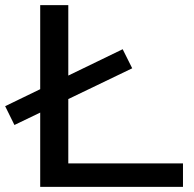

<svg xmlns="http://www.w3.org/2000/svg" viewBox="-42 -725 754 745"><path d="M114 0V-705H223V-91H668V0ZM14 -240 -22 -313 434 -534 471 -460Z"/></svg>

Font: Nunito Sans 10pt Expanded Medium
Style: Regular
Weight: 500
Width: 7
Designer: Vernon Adams
Foundry: Vernon Adams
Version: Version 3.101;gftools[0.9.27]